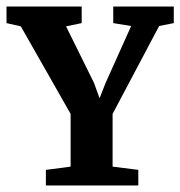

<svg xmlns="http://www.w3.org/2000/svg" viewBox="-33 -570 554 590"><path d="M108 0V-48L184 -58V-220L31 -489L-13 -499V-550H218V-499L170 -489L256 -315L273 -268L291 -314L370 -490L315 -499V-550H501V-499L456 -490L313 -220V-58L392 -48V0Z"/></svg>

Font: Aikya
Style: Bold
Weight: 700
Designer: Neelakash Kshetrimayum (Latin subset based on Merriweather by Eben Sorkin)
Foundry: Brand New Type
Version: Version 1.00 b005